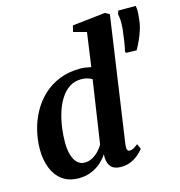

<svg xmlns="http://www.w3.org/2000/svg" viewBox="-119 -923 973 1038"><g transform="rotate(-15 367.5 -403.5)"><path d="M484.5 -99.5Q482 -81.5 485.8 -72.2Q489.5 -63 500 -63Q508.5 -63 519 -68Q529.5 -73 546 -86.5L559 -57Q552.5 -48.5 535.8 -32.5Q519 -16.5 492.8 -3.2Q466.5 10 431.5 10Q394.5 10 377.2 -8.5Q360 -27 358 -60.5L358.5 -80.5Q345 -59 322 -38Q299 -17 267.2 -3.5Q235.5 10 196 10Q139.5 10 103 -17.5Q66.5 -45 48.8 -91.2Q31 -137.5 31 -194Q31 -247.5 44 -300.5Q57 -353.5 82.8 -400.2Q108.5 -447 147.2 -483.2Q186 -519.5 238 -540.2Q290 -561 355.5 -561Q369.5 -561 385.2 -558.5Q401 -556 415 -553L441.5 -742.5L369 -762L377 -796.5L561.5 -817L586 -803.5ZM405 -488Q393.5 -495.5 378.2 -499.8Q363 -504 345.5 -504Q306.5 -504 277.8 -484.8Q249 -465.5 228.8 -433.2Q208.5 -401 196 -360.8Q183.5 -320.5 177.8 -278Q172 -235.5 172 -196.5Q172 -155 181.2 -125Q190.5 -95 207.5 -79.2Q224.5 -63.5 248 -63.5Q270 -63.5 290.2 -74.2Q310.5 -85 326.8 -102Q343 -119 352.5 -136.5ZM675 -577 615 -579 613 -588.5Q618.5 -612 622.8 -640Q627 -668 631.5 -705.5Q634.5 -736 633.2 -757.2Q632 -778.5 628.5 -792L635 -810.5H732Q735 -799.5 735.2 -784.2Q735.5 -769 732.5 -742.5Q730 -711 720.8 -681Q711.5 -651 699.2 -624.5Q687 -598 675 -577Z"/></g></svg>

Font: Merriweather 36pt
Style: Bold Italic
Weight: 700
Italic angle: -7.8°
Version: Version 2.101